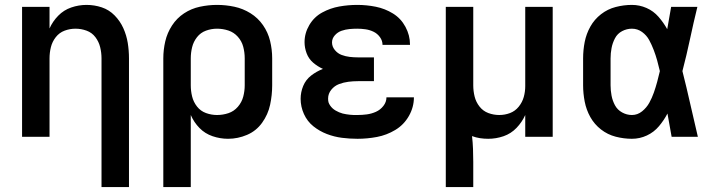

<svg xmlns="http://www.w3.org/2000/svg" viewBox="-20 -558 2920 783"><path d="M394 205H506V-320Q506 -352 501 -383Q496 -414 483 -443Q470 -472 447.5 -495Q425 -518 395 -528Q365 -538 333 -538Q301 -538 270.5 -527.5Q240 -517 217.5 -494Q195 -471 182 -442V-530H70V0H182V-320Q182 -343 187.5 -365.5Q193 -388 207.5 -406.5Q222 -425 243.5 -433Q265 -441 288 -441Q311 -441 333 -433Q355 -425 369 -406.5Q383 -388 388.5 -365.5Q394 -343 394 -320Z M646 205H758V-89Q771 -59 793.5 -36Q816 -13 847 -2.5Q878 8 910 8Q950 8 987.5 -8Q1025 -24 1049 -57.5Q1073 -91 1081.5 -130.5Q1090 -170 1090 -210V-320Q1090 -356 1081.5 -391Q1073 -426 1052.5 -455.5Q1032 -485 1001.5 -504Q971 -523 936 -530.5Q901 -538 865 -538Q830 -538 795 -530.5Q760 -523 730.5 -503.5Q701 -484 681.5 -454Q662 -424 654 -389.5Q646 -355 646 -320ZM865 -89Q842 -89 820 -97Q798 -105 783.5 -123.5Q769 -142 763.5 -164.5Q758 -187 758 -210V-320Q758 -343 763.5 -365.5Q769 -388 783.5 -406.5Q798 -425 820 -433Q842 -441 865 -441Q889 -441 911.5 -433.5Q934 -426 950 -408Q966 -390 972 -367Q978 -344 978 -320V-210Q978 -187 972 -164Q966 -141 950 -122.5Q934 -104 911.5 -96.5Q889 -89 865 -89Z M1438 8Q1478 8 1517.5 0.5Q1557 -7 1592 -28Q1627 -49 1647.5 -85Q1668 -121 1668 -161H1556Q1556 -142 1543.5 -126Q1531 -110 1513 -102Q1495 -94 1476 -91.5Q1457 -89 1438 -89Q1430 -89 1422.5 -89Q1415 -89 1407.5 -90Q1400 -91 1392.5 -92Q1385 -93 1377.5 -95Q1370 -97 1363 -100Q1356 -103 1349 -107Q1342 -111 1336.5 -116Q1331 -121 1326.5 -127.5Q1322 -134 1320 -140Q1318 -146 1318 -156Q1318 -176 1331 -192Q1344 -208 1362.5 -215Q1381 -222 1400.5 -224.5Q1420 -227 1440 -227H1505V-324H1440Q1423 -324 1406 -326Q1389 -328 1373 -334Q1357 -340 1345.5 -354Q1334 -368 1334 -385Q1334 -401 1345.5 -414Q1357 -427 1373 -432.5Q1389 -438 1405 -439.5Q1421 -441 1437 -441Q1454 -441 1471 -438.5Q1488 -436 1503.5 -428.5Q1519 -421 1529.5 -406.5Q1540 -392 1540 -375H1652V-377Q1652 -414 1633.5 -448.5Q1615 -483 1582.5 -503Q1550 -523 1512.5 -530.5Q1475 -538 1437 -538Q1400 -538 1363.5 -531.5Q1327 -525 1294 -507Q1261 -489 1241.5 -456Q1222 -423 1222 -386Q1222 -363 1230.5 -340.5Q1239 -318 1257 -302.5Q1275 -287 1297 -277Q1271 -267 1249 -250Q1227 -233 1216.5 -207.5Q1206 -182 1206 -155Q1206 -123 1219.5 -93Q1233 -63 1258 -43Q1283 -23 1313 -11.5Q1343 0 1374.5 4Q1406 8 1438 8Z M1798 205H1910V102Q1910 76 1909 49.5Q1908 23 1905 -3Q1921 3 1937.5 5.5Q1954 8 1971 8Q2003 8 2033.5 -2.5Q2064 -13 2086.5 -36.5Q2109 -60 2122 -89V0H2234V-530H2122V-207Q2122 -184 2116 -162.5Q2110 -141 2095.5 -123Q2081 -105 2060 -97Q2039 -89 2016 -89Q1993 -89 1971.5 -97Q1950 -105 1935.5 -123.5Q1921 -142 1915.5 -164.5Q1910 -187 1910 -210V-530H1798Z M2557 8Q2589 8 2618 -5.5Q2647 -19 2667.5 -43.5Q2688 -68 2702 -95Q2710 -48 2719 0H2826Q2810 -67 2795 -134Q2780 -201 2763 -268Q2780 -333 2794 -399Q2808 -465 2824 -530H2717Q2709 -485 2701 -439Q2686 -466 2665.5 -489.5Q2645 -513 2616.5 -525.5Q2588 -538 2557 -538Q2524 -538 2491 -529.5Q2458 -521 2431 -500Q2404 -479 2387.5 -449.5Q2371 -420 2364.5 -387Q2358 -354 2358 -320V-210Q2358 -177 2364.5 -143.5Q2371 -110 2387.5 -80.5Q2404 -51 2431 -30Q2458 -9 2491 -0.5Q2524 8 2557 8ZM2557 -89Q2536 -89 2517 -99.5Q2498 -110 2488 -128.5Q2478 -147 2474 -168Q2470 -189 2470 -210V-320Q2470 -341 2474 -362Q2478 -383 2488 -402Q2498 -421 2517 -431Q2536 -441 2557 -441Q2580 -441 2598.5 -427.5Q2617 -414 2627.5 -394.5Q2638 -375 2646 -354Q2654 -333 2660 -311.5Q2666 -290 2671 -268Q2666 -246 2660 -224Q2654 -202 2646.5 -180.5Q2639 -159 2628 -139Q2617 -119 2598.5 -104Q2580 -89 2557 -89Z"/></svg>

Font: Iosevka Sparkle Semibold
Style: Regular
Weight: 600
Designer: Belleve Invis
Foundry: Belleve Invis
Version: Version 4.5.0; ttfautohint (v1.8.3)